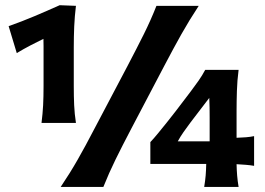

<svg xmlns="http://www.w3.org/2000/svg" viewBox="-20 -736 1042 756"><path d="M143.5 -252Q148 -288 149.8 -321.8Q151.5 -355.5 151.5 -397.5V-526.5Q151.5 -541 151.5 -555Q151.5 -569 151 -583Q126 -571 99.8 -557.2Q73.5 -543.5 46 -527L14 -633Q66.5 -651.5 116.2 -672.5Q166 -693.5 215 -715.5L279 -713Q274 -672 272.2 -631.5Q270.5 -591 270.5 -550V-397.5Q270.5 -355.5 272 -321.8Q273.5 -288 279 -252ZM219 0Q256 -55 286.2 -108Q316.5 -161 352 -229.5L482.5 -477Q519.5 -547.5 546.5 -601.8Q573.5 -656 596 -713H762.5Q725 -656 694.5 -601.8Q664 -547.5 627 -477L497 -229.5Q461 -161 435 -108Q409 -55 387 0ZM784 0Q788 -24 789.8 -45Q791.5 -66 792 -90.5H572V-176.5Q584.5 -189.5 602 -210.8Q619.5 -232 638 -255.2Q656.5 -278.5 672 -298.5L731 -376Q747 -397 762 -418.5Q777 -440 788 -461H919.5Q914 -418.5 912.8 -378Q911.5 -337.5 911.5 -297.5V-193.5Q930.5 -194 948.5 -195.5Q966.5 -197 980.5 -200V-83Q966.5 -85.5 948.5 -87Q930.5 -88.5 911.5 -89.5Q912 -65.5 913.8 -44.5Q915.5 -23.5 919.5 0ZM729.5 -253Q715.5 -234.5 702.8 -216.2Q690 -198 680 -179.5H805.5V-274.5Q805.5 -293.5 805.2 -312.5Q805 -331.5 804 -350.5Z"/></svg>

Font: Commissioner Flair
Style: Bold
Weight: 700
Designer: Kostas Bartsokas
Foundry: Kostas Bartsokas
Version: Version 1.000; ttfautohint (v1.8.3)